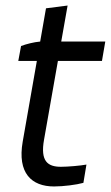

<svg xmlns="http://www.w3.org/2000/svg" viewBox="-20 -670 400 693"><path d="M175 3C209 3 256 -3 281 -10L292 -76C271 -72 225 -68 200 -68C152 -68 125 -88 139 -166L189 -450H348L360 -520H201L224 -650L146 -640L125 -520C102 -518 75 -511 56 -504L46 -450H113L62 -159C42 -45 94 3 175 3Z"/></svg>

Font: Fixel Text 20240404
Style: Italic
Weight: 400
Width: 4
Italic angle: -10°
Designer: AlfaBravo + MacPaw
Foundry: Kyrylo Tkachov, Marchela Mozhyna, Serhii Makarenko, Maria Weinstein, Zakhar Kryvoshyya
Version: Version 1.211;Glyphs 3.2 (3225)